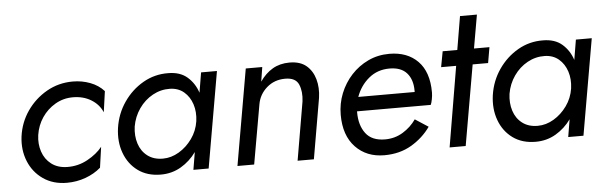

<svg xmlns="http://www.w3.org/2000/svg" viewBox="-44 -763 2900 916"><g transform="rotate(-5 1406.0 -305.0)"><path d="M127 -230Q121 -188 133.5 -150.5Q146 -113 176 -90Q206 -67 251 -66Q304 -65 349.5 -90Q395 -115 421 -148L407 -49Q376 -22 333.5 -6.5Q291 9 244 9Q178 9 130.5 -24Q83 -57 61 -111.5Q39 -166 47 -230Q56 -297 93.5 -351Q131 -405 188 -437.5Q245 -470 313 -470Q357 -470 396.5 -455Q436 -440 462 -411L448 -311Q432 -349 394.5 -372Q357 -395 307 -395Q261 -395 222.5 -372.5Q184 -350 159 -313Q134 -276 127 -230Z M509 -230Q519 -298 556.5 -352.5Q594 -407 649.5 -439Q705 -471 770 -470Q827 -470 861.5 -440Q896 -410 911 -364L927 -460H1003L923 0H850L864 -84Q834 -42 790.5 -16.5Q747 9 694 9Q629 9 584.5 -23.5Q540 -56 520 -110.5Q500 -165 509 -230ZM589 -230Q583 -186 595 -148.5Q607 -111 636.5 -88.5Q666 -66 710 -66Q750 -66 787 -88Q824 -110 850.5 -147Q877 -184 884 -230Q890 -274 878 -311Q866 -348 839 -371Q812 -394 772 -395Q728 -396 689 -374.5Q650 -353 623.5 -315Q597 -277 589 -230Z M1397 -280Q1403 -327 1388.5 -361Q1374 -395 1324 -395Q1272 -395 1235.5 -363Q1199 -331 1191 -284L1141 0H1061L1141 -460H1220L1209 -391Q1235 -429 1270 -449.5Q1305 -470 1351 -470Q1402 -470 1431.5 -445Q1461 -420 1472.5 -379Q1484 -338 1477 -290L1427 0H1349Z M1764 10Q1679 10 1626 -45.5Q1573 -101 1573 -200Q1573 -254 1592.5 -302.5Q1612 -351 1646.5 -388.5Q1681 -426 1727.5 -448Q1774 -470 1829 -470Q1915 -470 1965.5 -418.5Q2016 -367 2016 -269Q2016 -254 2012.5 -236Q2009 -218 2005 -210H1652Q1652 -208 1652 -205Q1652 -143 1681.5 -104Q1711 -65 1774 -65Q1821 -65 1859.5 -88.5Q1898 -112 1923 -148L1986 -107Q1950 -56 1894 -23Q1838 10 1764 10ZM1824 -400Q1766 -400 1724.5 -365.5Q1683 -331 1664 -278H1934Q1934 -281 1934 -285Q1934 -338 1906.5 -369Q1879 -400 1824 -400Z M2084 -460H2154L2181 -620H2262L2234 -460H2308L2295 -385H2221L2154 0H2077L2142 -385H2070Z M2304 -230Q2314 -298 2351.5 -352.5Q2389 -407 2444.5 -439Q2500 -471 2565 -470Q2622 -470 2656.5 -440Q2691 -410 2706 -364L2722 -460H2798L2718 0H2645L2659 -84Q2629 -42 2585.5 -16.5Q2542 9 2489 9Q2424 9 2379.5 -23.5Q2335 -56 2315 -110.5Q2295 -165 2304 -230ZM2384 -230Q2378 -186 2390 -148.5Q2402 -111 2431.5 -88.5Q2461 -66 2505 -66Q2545 -66 2582 -88Q2619 -110 2645.5 -147Q2672 -184 2679 -230Q2685 -274 2673 -311Q2661 -348 2634 -371Q2607 -394 2567 -395Q2523 -396 2484 -374.5Q2445 -353 2418.5 -315Q2392 -277 2384 -230Z"/></g></svg>

Font: Von Book
Style: Italic
Weight: 400
Version: Version 4.000; ttfautohint (v1.8.4.7-5d5b)